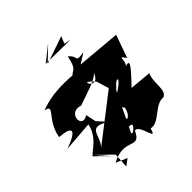

<svg xmlns="http://www.w3.org/2000/svg" viewBox="-266 -897 1085 1085"><g transform="rotate(-45 277.0 -354.5)"><path d="M121 -42 116 48 155 19 88 -10C223 -82 245 43 294 -61C338 -72 344 83 365 -7C427 8 476 -89 541 -80C586 -101 554 -174 581 -233L451 -245C543 -340 577 -383 489 -344C557 -349 507 -451 553 -382L602 -519L341 -542L401 -580C320 -568 371 -587 322 -626C304 -538 289 -556 265 -531C91 -545 30 -505 11 -503C90 -490 -16 -456 -35 -338C59 -331 74 -302 -48 -258L133 -272C113 -182 43 -155 22 -127C102 -54 163 25 32 -129ZM174 -257 161 -318C86 -269 91 -407 179 -376C251 -402 337 -424 362 -457C318 -347 248 -512 337 -409L359 -335L91 -128C141 -181 111 -270 222 -203ZM287 -100C342 -107 262 -39 270 -69L380 -297L393 -309C439 -366 473 -327 305 -247L372 -158C332 -302 373 -122 285 -137C323 -121 315 -15 306 -175ZM296 -757 204 -684 400 -682 359 -690 377 -733 212 -676Z"/></g></svg>

Font: Asimov Silicon
Style: Regular
Weight: 400
Designer: Google
Version: Version 2.000980; 2014